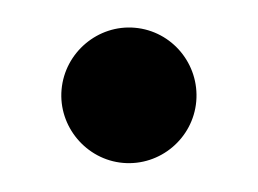

<svg xmlns="http://www.w3.org/2000/svg" viewBox="-28 -171 286 213"><g transform="rotate(5 115.0 -65.0)"><path d="M40 -65C40 -24 74 10 115 10C156.5 10 190 -24 190 -65C190 -106.5 156.5 -140.5 115 -140.5C74 -140.5 40 -106.5 40 -65Z"/></g></svg>

Font: Bodoni* 48pt Medium
Style: Regular
Weight: 500
Version: Version 2.3